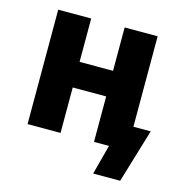

<svg xmlns="http://www.w3.org/2000/svg" viewBox="-95 -586 776 804"><g transform="rotate(15 292.5 -183.5)"><path d="M379 129 413 0H360V-104H566L496 129ZM60 0V-496H203V-308H348V-496H491V0H348V-197H203V0Z"/></g></svg>

Font: Nunito Sans 10pt Condensed ExtraBold
Style: Regular
Weight: 800
Width: 3
Designer: Vernon Adams
Foundry: Vernon Adams
Version: Version 3.101;gftools[0.9.27]